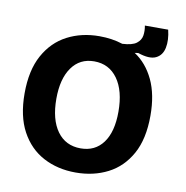

<svg xmlns="http://www.w3.org/2000/svg" viewBox="-73 -679 739 763"><g transform="rotate(10 296.5 -297.5)"><path d="M281 14Q208 14 150.5 -16.5Q93 -47 60 -108Q27 -169 27 -261Q27 -354 60.5 -415Q94 -476 151.5 -506Q209 -536 281 -536Q332 -536 375 -522Q415 -524 432 -537Q449 -550 452 -569Q455 -588 451 -609H545Q555 -568 548.5 -536.5Q542 -505 516.5 -493Q491 -481 444 -497L430 -495Q479 -463 507 -404Q535 -345 535 -260Q535 -166 501.5 -105.5Q468 -45 410.5 -15.5Q353 14 281 14ZM284 -84Q342 -84 374.5 -128Q407 -172 407 -253Q407 -338 372.5 -386Q338 -434 278 -434Q220 -434 187.5 -388Q155 -342 155 -262Q155 -178 189 -131Q223 -84 284 -84Z"/></g></svg>

Font: Bricolage Grotesque 48pt SemiBold
Style: Regular
Weight: 600
Designer: Mathieu Triay
Foundry: Atelier Triay
Version: Version 1.000; ttfautohint (v1.8.4.7-5d5b);gftools[0.9.32]